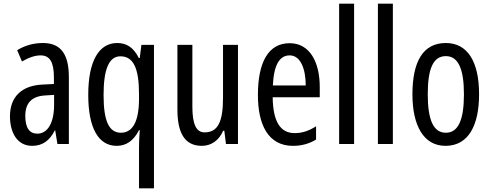

<svg xmlns="http://www.w3.org/2000/svg" viewBox="-20 -780 2657 1040"><path d="M213 -547C162 -547 115 -534 73 -508L99 -447C137 -469 170 -480 200 -480C251 -480 272 -442 272 -360V-325L211 -322C98 -317 34 -256 34 -150C34 -65 71 10 154 10C210 10 249 -18 277 -74H279L291 0H353V-362C353 -480 314 -547 213 -547ZM225 -263 273 -266V-212C273 -114 238 -56 182 -56C141 -56 117 -86 117 -152C117 -222 152 -259 225 -263Z M733 18V240H814V-537H746L737 -466H732C703 -523 666 -547 615 -547C517 -547 458 -452 458 -266C458 -85 514 10 612 10C664 10 704 -18 733 -75H737C734 -35 733 -4 733 18ZM635 -61C571 -61 541 -123 541 -265C541 -402 569 -475 632 -475C702 -475 733 -412 733 -270V-245C733 -123 699 -61 635 -61Z M1269 -537H1188V-251C1188 -123 1162 -63 1088 -63C1043 -63 1022 -107 1022 -202V-537H941V-187C941 -67 976 10 1073 10C1124 10 1166 -19 1189 -72H1195L1204 0H1269Z M1549 -546C1436 -546 1377 -447 1377 -265C1377 -109 1430 10 1567 10C1613 10 1654 -1 1692 -24V-96C1652 -70 1615 -59 1576 -59C1497 -59 1459 -123 1457 -253H1712V-309C1712 -442 1659 -546 1549 -546ZM1549 -480C1609 -480 1636 -405 1636 -317H1458C1463 -428 1494 -480 1549 -480Z M1898 0V-760H1817V0Z M2108 0V-760H2027V0Z M2575 -269C2575 -452 2509 -547 2395 -547C2271 -547 2214 -446 2214 -269C2214 -101 2274 10 2393 10C2518 10 2575 -102 2575 -269ZM2297 -269C2297 -407 2326 -476 2395 -476C2462 -476 2493 -407 2493 -269C2493 -130 2462 -61 2395 -61C2327 -61 2297 -132 2297 -269Z"/></svg>

Font: Noto Sans Myanmar UI ExtraCondensed
Style: Regular
Weight: 400
Width: 2
Designer: Monotype Design Team
Foundry: Monotype Imaging Inc.
Version: Version 2.103